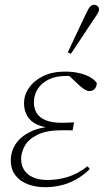

<svg xmlns="http://www.w3.org/2000/svg" viewBox="-20 -767 432 799"><path d="M168 12Q129 12 96.5 0Q64 -12 44.5 -37Q25 -62 25 -100Q25 -137 45.5 -168Q66 -199 107 -219Q148 -239 209 -241L205 -234Q161 -236 133.5 -249Q106 -262 93 -285Q80 -308 80 -337Q80 -372 101 -402Q122 -432 160 -450.5Q198 -469 251 -469Q284 -469 311 -462.5Q338 -456 356.5 -445Q375 -434 383 -421Q382 -405 373.5 -396.5Q365 -388 352 -388Q343 -388 334 -393.5Q325 -399 313 -409L265 -454L316 -453L317 -442Q299 -447 286 -449Q273 -451 257 -451Q212 -451 182 -436Q152 -421 136.5 -396Q121 -371 121 -341Q121 -315 133 -296Q145 -277 170.5 -266.5Q196 -256 238 -256Q250 -256 263 -256.5Q276 -257 288 -258L282 -224Q275 -225 263.5 -225Q252 -225 238 -225Q174 -225 136.5 -206.5Q99 -188 83.5 -160.5Q68 -133 68 -106Q68 -65 97 -41.5Q126 -18 178 -18Q220 -18 261.5 -30.5Q303 -43 344 -75L354 -64Q327 -37 296 -20Q265 -3 233 4.5Q201 12 168 12ZM262 -549Q281 -590 300 -630Q319 -670 338 -710Q343 -721 347.5 -729Q352 -737 358 -742Q364 -747 371 -747Q380 -747 386 -741.5Q392 -736 392 -728Q392 -720 386.5 -711Q381 -702 368 -683Q345 -648 321.5 -613Q298 -578 275 -543Z"/></svg>

Font: Source Serif 4 48pt Light
Style: Italic
Weight: 300
Italic angle: -12°
Designer: Frank Grießhammer
Foundry: Adobe Systems Incorporated
Version: Version 4.004;hotconv 1.0.116;makeotfexe 2.5.65601